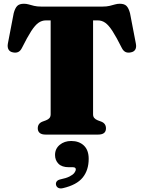

<svg xmlns="http://www.w3.org/2000/svg" viewBox="-20 -736 786 1050"><path d="M205.5 -700H540.5Q563.5 -700 579.8 -704Q596 -708 609 -711.8Q622 -715.5 635 -715.5Q659.5 -715.5 671.5 -703.8Q683.5 -692 691 -664L723 -497.5Q727 -477.5 719.8 -465Q712.5 -452.5 695 -449.5Q679 -446 666.8 -451.5Q654.5 -457 646 -474Q616.5 -533 595.5 -565.5Q574.5 -598 556 -611.2Q537.5 -624.5 514.5 -624.5H489V-111Q489 -98.5 495.5 -90.8Q502 -83 514.5 -78L533.5 -71Q559.5 -61 559.5 -34Q559.5 0 516.5 0H229.5Q207.5 0 197 -9.2Q186.5 -18.5 186.5 -34Q186.5 -61 212.5 -71L231.5 -78Q244.5 -83 250.8 -90.8Q257 -98.5 257 -111V-624.5H231.5Q209 -624.5 190.2 -611.2Q171.5 -598 150.5 -565.5Q129.5 -533 100 -474Q91.5 -457 79.2 -451.5Q67 -446 51 -449.5Q34 -452.5 26.8 -465Q19.5 -477.5 23 -497.5L55 -664Q62.5 -692 74.5 -703.8Q86.5 -715.5 111 -715.5Q124 -715.5 137 -711.8Q150 -708 166.2 -704Q182.5 -700 205.5 -700ZM357 178.5Q318.5 178.5 299.8 159.5Q281 140.5 281 111.5Q281 77.5 306.5 56.2Q332 35 369.5 35Q412.5 35 438.8 60Q465 85 465 132.5Q465 194.5 432.2 235Q399.5 275.5 324 293Q308 296.5 298.5 291.2Q289 286 286.5 275.5Q284 265.5 289.5 257Q295 248.5 310 245Q342 238.5 360.2 229.2Q378.5 220 386.5 209.5Q394.5 199 394.5 190Q394.5 178.5 378.5 178.5Z"/></svg>

Font: Fraunces
Style: Regular
Weight: 900
Version: Version 1.000;[b76b70a41]